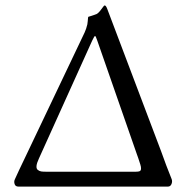

<svg xmlns="http://www.w3.org/2000/svg" viewBox="-20 -690 716 710"><path d="M74 -110 293 -570Q299 -583 303 -600Q304 -605 304.5 -612Q305 -619 305.5 -623.5Q306 -628 307 -628Q311 -629 317 -631Q323 -633 327.5 -634.5Q332 -636 337 -638Q343 -641 349.5 -649Q356 -657 360.5 -663.5Q365 -670 367 -670Q372 -670 377 -656L576 -130Q582 -112 595 -78Q608 -44 615 -27Q618 -18 614 -9Q610 0 601 0H48Q37 0 34 -9.5Q31 -19 35 -27Q47 -54 74 -110ZM486 -120 340 -539Q334 -557 331.5 -557Q329 -557 321 -540L124 -104Q116 -87 115 -76.5Q114 -66 120 -61.5Q126 -57 132.5 -56Q139 -55 151 -55H482Q492 -55 496.5 -57Q501 -59 501.5 -65.5Q502 -72 499 -81.5Q496 -91 491 -106Q488 -115 486 -120Z"/></svg>

Font: EB Garamond
Style: SC
Weight: 400
Version: Version 000.010